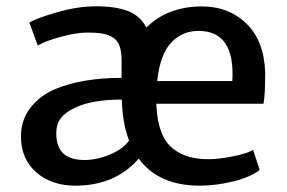

<svg xmlns="http://www.w3.org/2000/svg" viewBox="-20 -585 915 613"><path d="M46.9 -149.4Q46.9 -201.2 76.4 -240Q106 -278.8 155.3 -300.3Q242.2 -336.4 368.2 -336.4V-391.6Q368.2 -419.9 361.8 -438Q355.5 -456.1 340.6 -465.3Q325.7 -474.6 307.1 -477.8Q288.6 -481 258.8 -481Q223.6 -481 173.6 -467.3Q123.5 -453.6 100.6 -439.5L73.7 -513.2Q97.7 -527.3 163.1 -546.1Q228.5 -564.9 287.1 -564.9Q348.6 -564.9 387.9 -550Q427.2 -535.2 447.3 -497.1Q513.2 -562.5 620.1 -564.5Q707.5 -565.9 765.4 -511Q823.2 -456.1 826.7 -353.5Q826.7 -281.2 821.3 -253.9H479Q479 -252.4 479.2 -249.8Q479.5 -247.1 479.5 -245.6Q481.9 -197.3 495.1 -163.3Q508.3 -129.4 531.5 -111.1Q554.7 -92.8 582.5 -84.7Q610.4 -76.7 646.5 -76.7Q677.2 -76.7 722.9 -85.7Q768.6 -94.7 788.1 -106.4L809.1 -42.5Q782.2 -20.5 726.6 -6.3Q670.9 7.8 617.7 7.8Q486.3 7.8 422.9 -78.6Q348.1 7.8 220.7 7.8Q144.5 7.8 95.7 -34.9Q46.9 -77.6 46.9 -149.4ZM613.8 -486.3Q561 -486.3 525.9 -448.2Q490.7 -410.2 481.9 -326.2H721.7Q731.4 -486.3 613.8 -486.3ZM392.1 -136.2Q370.6 -192.4 369.1 -267.1Q273.4 -267.1 218.8 -240.7Q189.5 -227.1 174.6 -208.3Q159.7 -189.5 159.7 -159.2Q159.7 -116.7 181.6 -95.5Q203.6 -74.2 250.5 -74.2Q289.6 -74.2 331.3 -91.8Q373 -109.4 392.1 -136.2Z"/></svg>

Font: HaufeMerriweatherSans
Style: Regular
Weight: 400
Designer: Eben Sorkin ( eben@eyebytes.com )
Foundry: Eben Sorkin
Version: Version 1.56